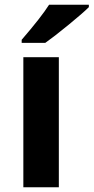

<svg xmlns="http://www.w3.org/2000/svg" viewBox="-20 -786 393 806"><path d="M71 -619Q153 -714 186 -766H353V-756Q329 -732 268 -682Q207 -632 170 -606H71ZM78 -546H227V0H78Z"/></svg>

Font: OpenSansMMV
Style: Bold
Weight: 700
Foundry: Ascender Corporation
Version: Version 4.001